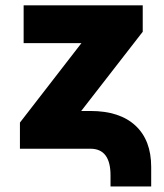

<svg xmlns="http://www.w3.org/2000/svg" viewBox="-20 -550 607 710"><path d="M314.5 0H53.7V-96.7L281.2 -390.6H67.4V-530.3H507.8V-432.6L280.3 -139.6H314.5Q422.4 -139.6 480.7 -85.7Q539.1 -31.7 539.1 67.4V139.6H388.7V98.6Q388.7 0 314.5 0Z"/></svg>

Font: Pretendard JP Black
Style: Regular
Weight: 900
Designer: Base glyphs from Inter by Rasmus Andersson; Hangeul glyphs from Noto Sans CJK(Source Han Sans) by Jang Soo-young and Kan
Foundry: Kil Hyung-jin
Version: Version 1.309